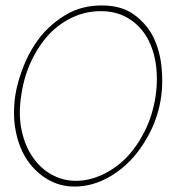

<svg xmlns="http://www.w3.org/2000/svg" viewBox="-20 -678 656 705"><path d="M36 -327Q26 -256 38 -195.5Q50 -135 80 -90Q111 -45 155.5 -19Q200 7 254 7Q309 7 361.5 -18Q414 -43 458 -88Q501 -133 531.5 -193.5Q562 -254 572 -324Q579 -375 573 -433.5Q567 -492 543 -542Q518 -591 472 -624.5Q426 -658 354 -658Q281 -658 225 -625.5Q169 -593 129 -544Q90 -494 67 -436Q44 -378 36 -327ZM58 -328Q68 -397 95 -454Q122 -511 161 -553Q200 -593 248 -615Q296 -637 350 -637Q404 -637 445.5 -614Q487 -591 514 -550Q541 -508 551 -450Q561 -392 551 -323Q540 -253 511 -195.5Q482 -138 442 -97Q401 -57 353.5 -35.5Q306 -14 259 -14Q212 -14 170.5 -36.5Q129 -59 101 -100Q72 -141 59.5 -199Q47 -257 58 -328Z"/></svg>

Font: Josefin Slab Thin ExtraLight
Style: Italic
Weight: 250
Italic angle: -12°
Version: Version 2.000